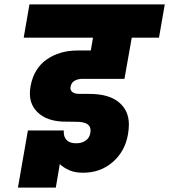

<svg xmlns="http://www.w3.org/2000/svg" viewBox="-20 -760 764 867"><path d="M353 -404Q332 -404 317 -395.5Q302 -387 299 -369Q298 -366 298 -362Q298 -351 308 -343.5Q318 -336 340 -336H383Q471 -336 516.5 -298.5Q562 -261 562 -198Q562 -178 558 -154Q545 -77 489.5 -28.5Q434 20 355 20Q318 20 292.5 8.5Q267 -3 250 -19L232 87H61L106 -171H268Q268 -166 268 -162Q268 -141 281.5 -127Q295 -113 324 -113Q351 -113 368 -126Q385 -139 388 -160Q389 -166 389 -171Q389 -210 326 -210Q286 -210 260 -211Q192 -215 153.5 -249.5Q115 -284 115 -337Q115 -353 118 -371Q133 -451 191 -491.5Q249 -532 331 -532H390L400 -590H87L113 -740H724L698 -590H575L542 -404Z"/></svg>

Font: Fz Poppins ExtBd
Style: Italic
Weight: 800
Italic angle: -10°
Designer: Ninad Kale (Devanagari), Jonny Pinhorn (Latin)
Foundry: Indian Type Foundry
Version: Vit hóa bi Vntype.Com & FontZin.Com